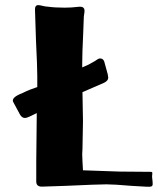

<svg xmlns="http://www.w3.org/2000/svg" viewBox="-20 -723 620 752"><path d="M578 -2Q578 5 573 7Q568 9 560.5 8.5Q553 8 549 8L496 5Q426 -1 397 -1Q365 -1 235 5L144 8Q122 8 122 -12V-90L124 -280L97 -267Q85 -261 77 -261Q67 -261 59 -273L31 -325Q25 -342 67 -358Q85 -367 98 -372L126 -382V-425Q126 -463 121 -563L117 -686Q117 -703 130 -703Q135 -703 147 -700Q159 -697 166 -697Q194 -693 233 -693Q260 -693 284 -696Q299 -698 305 -694Q311 -690 311 -681Q311 -674 309.5 -666.5Q308 -659 308 -650L306 -596Q302 -514 302 -473V-459L327 -470Q329 -471 352 -484Q364 -493 370 -494H373Q383 -494 388 -483L402 -432Q404 -422 404 -419Q404 -407 388 -399L303 -362L305 -248L303 -139L302 -119L303 -91L305 -56L448 -51L567 -50H569Q575 -50 576 -48Q577 -46 576.5 -42.5Q576 -39 576 -37Q575 -33 576.5 -22Q578 -11 578 -2Z"/></svg>

Font: Barrio
Style: Regular
Weight: 400
Designer: Pablo Cosgaya & Sergio Jimenez
Foundry: Pablo Cosgaya & Sergio Jimenez
Version: Version 1.005